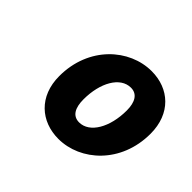

<svg xmlns="http://www.w3.org/2000/svg" viewBox="-92 -829 583 583"><g transform="rotate(45 199.0 -538.0)"><path d="M211 -365C305 -365 398 -447 398 -574C398 -661 341 -711 266 -711C171 -711 78 -629 78 -502C78 -415 136 -365 211 -365ZM220 -445C192 -445 180 -468 180 -504C180 -575 211 -631 257 -631C284 -631 297 -609 297 -573C297 -501 265 -445 220 -445Z"/></g></svg>

Font: Source Sans Pro
Style: Bold Italic
Weight: 700
Italic angle: -11°
Designer: Paul D. Hunt
Foundry: Adobe Systems Incorporated
Version: Version 3.006;hotconv 1.0.111;makeotfexe 2.5.65597